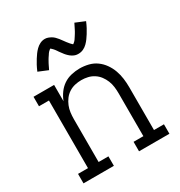

<svg xmlns="http://www.w3.org/2000/svg" viewBox="-179 -892 957 1018"><g transform="rotate(-30 300.0 -383.0)"><path d="M37 0V-58H98V-472H37V-530H163V-430Q172 -454 187.5 -475.5Q203 -497 224.5 -511.5Q246 -526 272 -532Q298 -538 323 -538Q350 -538 376.5 -531.5Q403 -525 424.5 -509.5Q446 -494 461.5 -472Q477 -450 486 -425Q495 -400 498.5 -373.5Q502 -347 502 -320V-58H563V0H377V-58H437V-320Q437 -340 434.5 -360Q432 -380 424.5 -398.5Q417 -417 405 -433Q393 -449 376 -460Q359 -471 339.5 -475.5Q320 -480 300 -480Q280 -480 260.5 -475.5Q241 -471 224 -460Q207 -449 195 -433Q183 -417 175.5 -398.5Q168 -380 165.5 -360Q163 -340 163 -320V-58H223V0ZM358 -608Q353 -608 348 -608.5Q343 -609 338.5 -610.5Q334 -612 329.5 -614Q325 -616 320.5 -619Q316 -622 312.5 -624.5Q309 -627 305 -631Q301 -635 297.5 -638.5Q294 -642 291 -646Q288 -650 285 -654Q282 -658 279 -662Q276 -666 273 -670Q270 -674 267 -679Q264 -684 260.5 -688Q257 -692 254.5 -695Q252 -698 248 -701.5Q244 -705 242 -707Q240 -706 236 -703Q232 -700 228 -695.5Q224 -691 222.5 -688.5Q221 -686 219 -683Q217 -680 215 -677Q213 -674 210.5 -670.5Q208 -667 205.5 -662.5Q203 -658 200.5 -653.5Q198 -649 195.5 -644.5Q193 -640 190.5 -634.5Q188 -629 185 -623Q182 -617 179 -611L121 -635Q129 -654 137 -669Q145 -684 153 -696.5Q161 -709 168.5 -719.5Q176 -730 187 -741Q198 -752 212 -759Q226 -766 242 -766Q252 -766 261.5 -762.5Q271 -759 279.5 -754Q288 -749 295 -742Q302 -735 308.5 -727Q315 -719 320.5 -711Q326 -703 333 -694Q340 -685 346 -678Q352 -671 358 -666Q360 -667 364 -670Q368 -673 372 -677.5Q376 -682 377.5 -684.5Q379 -687 381 -690Q383 -693 385 -696Q387 -699 389.5 -703Q392 -707 394.5 -711Q397 -715 399.5 -719.5Q402 -724 404.5 -729Q407 -734 409.5 -739Q412 -744 415 -750Q418 -756 421 -762L479 -738Q471 -719 463 -704Q455 -689 447 -676.5Q439 -664 431.5 -653.5Q424 -643 413 -632Q402 -621 388 -614.5Q374 -608 358 -608Z"/></g></svg>

Font: Iosevka Curly Slab LtEx
Style: Regular
Weight: 300
Width: 7
Monospace: yes
Designer: Belleve Invis
Foundry: Belleve Invis
Version: Version 11.1.0; ttfautohint (v1.8.3)